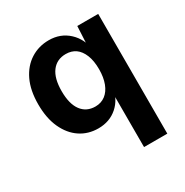

<svg xmlns="http://www.w3.org/2000/svg" viewBox="-166 -643 948 986"><g transform="rotate(-30 308.0 -150.0)"><path d="M407 210V-158L423 -140Q412 -71 366 -30.5Q320 10 253 10Q193 10 146.5 -21Q100 -52 73 -110.5Q46 -169 46 -251Q46 -334 73.5 -391.5Q101 -449 149 -479.5Q197 -510 257 -510Q326 -510 373.5 -466Q421 -422 430 -350L413 -340L421 -500H545V210ZM296 -95Q330 -95 355 -114Q380 -133 393.5 -168.5Q407 -204 407 -252Q407 -302 393 -336.5Q379 -371 355 -388Q331 -405 297 -405Q244 -405 214 -365.5Q184 -326 184 -250Q184 -174 213.5 -134.5Q243 -95 296 -95Z"/></g></svg>

Font: Kantumruy Pro SemiBold
Style: Regular
Weight: 600
Version: Version 1.002